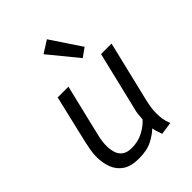

<svg xmlns="http://www.w3.org/2000/svg" viewBox="-224 -885 1008 1008"><g transform="rotate(-45 280.0 -381.5)"><path d="M207 11Q150 11 117 -11Q84 -33 69.5 -70.5Q55 -108 55 -152Q55 -178 59.5 -202.5Q64 -227 69 -250L132 -518H212L153 -273Q149 -254 141 -222Q133 -190 133 -156Q133 -131 140 -107.5Q147 -84 166 -69.5Q185 -55 221 -55Q268 -55 306 -75.5Q344 -96 366 -122Q367 -138 368.5 -156Q370 -174 376 -194L454 -518H532L452 -185Q446 -160 442.5 -138Q439 -116 439 -92Q439 -72 442 -51.5Q445 -31 455 -5L385 5Q381 -7 376.5 -20Q372 -33 368 -52Q346 -30 307 -9.5Q268 11 207 11ZM371 -571 240 -731 308 -774 420 -606Z"/></g></svg>

Font: Ubuntu Sans Mono
Style: Italic
Weight: 400
Italic angle: -13.5°
Monospace: yes
Designer: Dalton Maag Ltd
Foundry: Dalton Maag Ltd
Version: Version 1.006